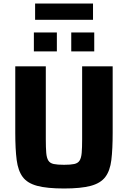

<svg xmlns="http://www.w3.org/2000/svg" viewBox="-20 -1066 730 1094"><path d="M345 8Q248 8 192 -7Q136 -22 109.5 -57.5Q83 -93 75 -154.5Q67 -216 67 -310V-688H241V-273Q241 -224 243.5 -195Q246 -166 255.5 -151Q265 -136 286 -131.5Q307 -127 345 -127Q382 -127 403 -131.5Q424 -136 433.5 -151Q443 -166 445.5 -195Q448 -224 448 -273V-688H622V-310Q622 -216 614.5 -154.5Q607 -93 580 -57.5Q553 -22 497 -7Q441 8 345 8ZM173 -773V-881H304V-773ZM386 -773V-881H517V-773ZM180 -953V-1046H510V-953Z"/></svg>

Font: Saira
Style: Bold
Weight: 700
Designer: Hector Gatti with collaboration of the Omnibus-Type team
Foundry: Omnibus-Type
Version: Version 1.100; ttfautohint (v1.8.3)